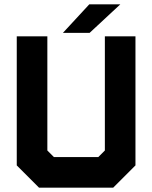

<svg xmlns="http://www.w3.org/2000/svg" viewBox="-20 -868 704 888"><path d="M160.5 0 57.5 -103V-700H199V-172L229.5 -141.5H434.5L465 -172V-700H606.5V-103L503.5 0ZM195 -71H469L536 -135.5V-629.5V-135.5L469 -71H195L128 -136.5V-629.5V-136.5ZM271 -716 393 -848H536.5L394.5 -716ZM366 -750H365.5L425.5 -813H426Z"/></svg>

Font: Tourney Thin Black
Style: Regular
Weight: 900
Version: Version 1.015